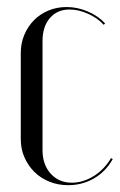

<svg xmlns="http://www.w3.org/2000/svg" viewBox="-20 -522 342 549"><path d="M39.4 -370.8V-124.2Q39.4 -96 49.9 -72.1Q60.4 -48.1 78.4 -30.3Q96.4 -12.5 121.3 -2.5Q146.2 7.5 174.9 7.5Q215.6 7.5 249.1 -12.1Q282.5 -31.6 302.4 -67.2L297.4 -69.9Q288.5 -54.5 276.2 -41.6Q264 -28.6 249.1 -19.2Q234.1 -9.8 218.1 -4.7Q202.1 0.4 185.4 0.4Q148.4 0.4 125 -25.4Q101.6 -51.2 101.6 -92.9V-404.6Q101.6 -445.9 122.6 -470.3Q143.6 -494.8 178.9 -494.8Q204.6 -494.8 232 -482.5Q259.4 -470.2 276.5 -451.1L280.5 -455.1Q260.9 -476.4 231.2 -489.1Q201.5 -501.9 170.4 -501.9Q142.5 -501.9 118.6 -491.9Q94.6 -481.9 77 -464.1Q59.4 -446.2 49.4 -422.1Q39.4 -398 39.4 -370.8Z"/></svg>

Font: Moniqa Black
Style: Regular
Weight: 900
Designer: Rajesh Rajput
Foundry: Rajesh Rajput
Version: Version 1.000